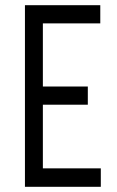

<svg xmlns="http://www.w3.org/2000/svg" viewBox="-20 -720 450 739"><path d="M366 -700V-630H145V-387H318V-317H145V-72H368V-1H76V-700Z"/></svg>

Font: Marvel
Style: Bold
Weight: 700
Designer: Carolina Trebol
Foundry: Carolina Trebol
Version: Version 1.001